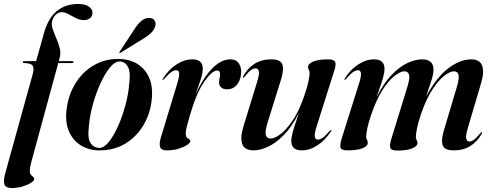

<svg xmlns="http://www.w3.org/2000/svg" viewBox="-49 -746 2473 964"><path d="M65.5 -434Q65.5 -439 72 -439H132.5L171.5 -579Q192.5 -654.5 235.8 -690.2Q279 -726 343 -726Q379.5 -726 397.5 -712.8Q415.5 -699.5 415.5 -682Q415.5 -666 403.8 -655.5Q392 -645 371.5 -645Q352.5 -645 332.5 -655Q312.5 -665 294.2 -675Q276 -685 262 -685Q243.5 -685 230 -671.2Q216.5 -657.5 212 -637Q209 -619 216.5 -597.2Q224 -575.5 234.5 -551.8Q245 -528 251 -504Q257 -480 251 -457L246 -439H314Q320 -439 320 -434.5Q320 -429.5 311 -429.5H243.5L109.5 62.5Q100.5 95 100.5 111Q100.5 129.5 111.8 137.2Q123 145 123 153.5Q123 161 107 171.5Q91 182 65.2 190Q39.5 198 9.5 198Q-19.5 198 -26.5 180.5Q-33.5 163 -22 121.5L115 -373Q123.5 -404.5 115 -416.5Q106.5 -428.5 72 -429.5Q65.5 -429.5 65.5 -434Z M549.5 -450Q633 -448 678.8 -391.2Q724.5 -334.5 712 -238.5Q703.5 -170 669 -113.8Q634.5 -57.5 578.8 -24.2Q523 9 450 9Q398 9 357.8 -15.5Q317.5 -40 297.2 -86.5Q277 -133 285.5 -198.5Q295 -273 331.5 -330.2Q368 -387.5 424.2 -419.5Q480.5 -451.5 549.5 -450ZM450.5 -3.5Q474 -3.5 498.5 -34.8Q523 -66 544.8 -115.2Q566.5 -164.5 581.2 -219.8Q596 -275 599.5 -323Q607.5 -384.5 593.5 -410.2Q579.5 -436 553.5 -437.5Q529 -438.5 503.5 -407.8Q478 -377 455.5 -327.5Q433 -278 417.2 -221.5Q401.5 -165 397.5 -114.5Q389.5 -50.5 406 -27Q422.5 -3.5 450.5 -3.5ZM626 -599.5Q643 -626.5 660.8 -641.2Q678.5 -656 698 -656Q720 -656 727.2 -643Q734.5 -630 731 -616.5Q725.5 -595.5 708.8 -580Q692 -564.5 671 -552L556 -481Q552 -478.5 550.5 -480.5Q549.5 -482 552 -486.5Z M768.5 -345Q765.5 -346 769.5 -352Q797 -396 836.5 -422Q876 -448 916 -448Q969 -448 969 -402Q969 -375.5 958 -344.8Q947 -314 932 -269Q967.5 -350.5 1013.5 -399.2Q1059.5 -448 1107.5 -448Q1137.5 -448 1151.5 -425.8Q1165.5 -403.5 1161 -371Q1156 -336 1137.2 -316.8Q1118.5 -297.5 1092 -297.5Q1073.5 -297.5 1062.2 -306.2Q1051 -315 1051 -333Q1051 -343.5 1053.5 -353.2Q1056 -363 1056 -372Q1056 -392 1042 -392Q1016 -392 977.2 -337Q938.5 -282 906 -172Q896.5 -138.5 890 -114.8Q883.5 -91 883.5 -75Q883.5 -57.5 895 -51Q906.5 -44.5 906.5 -37Q906.5 -29 890.2 -18.2Q874 -7.5 847.5 0.8Q821 9 789.5 9Q760.5 9 755 -7.8Q749.5 -24.5 758.5 -55L839.5 -322Q852.5 -363.5 850.5 -378.5Q848.5 -393.5 835.5 -393.5Q825 -393.5 811.5 -384.5Q798 -375.5 775.5 -349.5Q771 -344.5 768.5 -345Z M1614 -93.5Q1617.5 -93 1613 -87Q1585 -43 1545.8 -17Q1506.5 9 1466 9Q1413.5 9 1413.5 -38Q1413.5 -56 1420.5 -82Q1427.5 -108 1436.8 -134.2Q1446 -160.5 1452 -179.5Q1416.5 -109 1375.8 -67.8Q1335 -26.5 1295.8 -8.8Q1256.5 9 1224.5 9Q1178.5 9 1167.2 -23Q1156 -55 1173 -110.5L1240.5 -330Q1254.5 -374.5 1250.5 -388.8Q1246.5 -403 1234.5 -403Q1224 -403 1211.2 -394.2Q1198.5 -385.5 1179.5 -361.5Q1174.5 -355 1172.5 -355.5Q1168.5 -356 1173.5 -366Q1194 -403 1228.8 -425.5Q1263.5 -448 1313.5 -448Q1357.5 -448 1367.8 -424Q1378 -400 1363 -350L1295 -132Q1280.5 -84.5 1285.8 -67.5Q1291 -50.5 1311 -50.5Q1329.5 -50.5 1359 -72.2Q1388.5 -94 1421 -142Q1453.5 -190 1480 -269Q1494.5 -311.5 1500 -338.8Q1505.5 -366 1505.5 -380Q1505.5 -389.5 1501.5 -395.2Q1497.5 -401 1497.5 -409.5Q1497.5 -426 1524 -437Q1550.5 -448 1598 -448Q1628 -448 1633.5 -435.8Q1639 -423.5 1631 -396.5L1542.5 -117Q1529 -75.5 1531.5 -60.2Q1534 -45 1547 -45Q1557.5 -45 1571 -54.2Q1584.5 -63.5 1606.5 -89Q1611.5 -94 1614 -93.5Z M1915 -46 1995.5 -307Q2010 -354 2004.8 -371Q1999.5 -388 1980.5 -388Q1962.5 -388 1933.5 -366.2Q1904.5 -344.5 1873 -296.5Q1841.5 -248.5 1814.5 -169.5Q1800 -127 1794.8 -99.8Q1789.5 -72.5 1789.5 -59Q1789.5 -50 1793.5 -44Q1797.5 -38 1797.5 -29Q1797.5 -12 1770.8 -1.5Q1744 9 1696.5 9Q1665.5 9 1661 -4.2Q1656.5 -17.5 1666.5 -50.5L1753.5 -326.5Q1765.5 -364 1763.2 -378.8Q1761 -393.5 1748 -393.5Q1737.5 -393.5 1724 -384.5Q1710.5 -375.5 1688 -349.5Q1683.5 -344.5 1681 -345Q1678 -345.5 1682 -352Q1709.5 -396 1749 -422Q1788.5 -448 1828.5 -448Q1881.5 -448 1881.5 -401Q1881.5 -381 1874.2 -355.8Q1867 -330.5 1857.8 -305Q1848.5 -279.5 1842 -258Q1877.5 -329 1917.8 -370.5Q1958 -412 1997.5 -430Q2037 -448 2070.5 -448Q2127.5 -448 2127.5 -396.5Q2127.5 -373 2115.2 -336Q2103 -299 2090.5 -261.5Q2143.5 -359.5 2202.8 -403.8Q2262 -448 2316.5 -448Q2359.5 -448 2371.5 -417Q2383.5 -386 2366.5 -328.5L2301.5 -109Q2288 -64 2291.8 -49.8Q2295.5 -35.5 2307.5 -35.5Q2318 -35.5 2330.8 -44.5Q2343.5 -53.5 2362.5 -77Q2367.5 -84 2369.5 -83.5Q2373.5 -82.5 2368.5 -72.5Q2348 -36 2313.2 -13.5Q2278.5 9 2228.5 9Q2184.5 9 2174.5 -15Q2164.5 -39 2179 -89L2244 -307Q2258 -354 2253.2 -371Q2248.5 -388 2229.5 -388Q2211.5 -388 2182.8 -366.5Q2154 -345 2122.2 -296.8Q2090.5 -248.5 2063.5 -169.5Q2049.5 -128 2044.2 -99.8Q2039 -71.5 2039 -57.5Q2039 -48.5 2043 -42.5Q2047 -36.5 2047 -28Q2047 -11.5 2020.2 -0.8Q1993.5 10 1946.5 10Q1915.5 10 1910.8 -3Q1906 -16 1915 -46Z"/></svg>

Font: Fraunces 144pt S000 SemiBold
Style: Italic
Weight: 600
Italic angle: -16°
Version: Version 1.000; ttfautohint (v1.8.3)